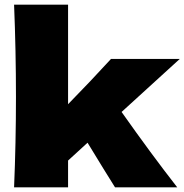

<svg xmlns="http://www.w3.org/2000/svg" viewBox="-20 -798 786 818"><path d="M746 -547 498 -321Q625 -141 735 0H470L419 -82Q369 -165 353 -190L270 -114V0H40Q48 -190 48 -385Q48 -581 40 -778H270V-354Q367 -453 453 -547Z"/></svg>

Font: Dela Gothic One
Style: Regular
Weight: 400
Designer: aratakana
Foundry: aratakana
Version: Version 1.004